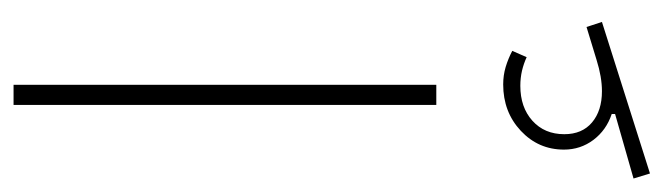

<svg xmlns="http://www.w3.org/2000/svg" viewBox="-366 -291 965 279"><g transform="rotate(-90 116.5 -151.5)"><path d="M182.1 110.4Q170.9 104.5 158.7 100.8Q146.5 97.2 133.3 97.2Q93.3 97.2 65.9 122.8Q38.6 148.4 38.6 185.5Q38.6 209.5 52.7 228.3Q66.9 247.1 90.3 254.9V259.8L-3.4 286.6L3.9 310.5L224.1 240.7L216.8 218.3L168.9 232.9Q144 240.7 123.5 240.7Q95.2 240.7 78.1 226.3Q61 211.9 61 186Q61 157.2 80.6 139.6Q100.1 122.1 131.3 122.1Q142.6 122.1 153.1 124.5Q163.6 127 172.9 131.3ZM132.8 0V-614.3H103.5V0Z"/></g></svg>

Font: Estedad-FD VF
Style: Regular
Weight: 100
Designer: Amin Abedi
Version: Version 7.3